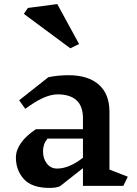

<svg xmlns="http://www.w3.org/2000/svg" viewBox="-20 -912 670 942"><path d="M585 0H387V-87L274 2Q254 10 224 10Q136 10 97 -33.5Q58 -77 58 -139Q58 -175 83 -210.5Q108 -246 156 -278H387V-332Q387 -449 262 -449Q199 -449 104 -378L74 -420L217 -533Q263 -543 317 -543Q412 -543 464.5 -497Q517 -451 517 -364V-80L607 -45ZM387 -138V-232H213Q201 -217 196 -202Q191 -187 191 -169Q191 -134 210 -109.5Q229 -85 260 -85Q319 -85 387 -138ZM325 -675 97 -844 117 -873 261 -892 368 -696Z"/></svg>

Font: InknutAntiqua
Style: Medium
Weight: 500
Designer: Claus Eggers Srensen
Foundry: Claus Eggers Srensen
Version: Version 1.000; ttfautohint (v1.2) -l 7 -r 28 -G 50 -x 13 -D 